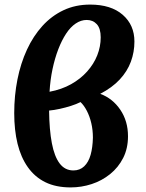

<svg xmlns="http://www.w3.org/2000/svg" viewBox="-20 -802 635 837"><path d="M288 15Q224 15 178 -7.5Q132 -30 101.5 -73Q71 -116 56.5 -175.5Q42 -235 42 -309Q42 -385 56 -455.5Q70 -526 97.5 -585.5Q125 -645 165 -689Q205 -733 257 -757.5Q309 -782 373 -782Q464 -782 515 -737.5Q566 -693 566 -621Q566 -575 550.5 -533Q535 -491 502 -455.5Q469 -420 417 -393Q471 -373 504.5 -323.5Q538 -274 538 -208Q538 -155 517 -113.5Q496 -72 460 -43Q424 -14 379.5 0.5Q335 15 288 15ZM300 -59Q328 -59 347 -77Q366 -95 375 -127Q384 -159 385 -202Q385 -235 378 -265Q371 -295 358.5 -319Q346 -343 331 -357Q313 -348 289.5 -340.5Q266 -333 241 -327.5Q216 -322 194 -320Q195 -236 206 -178Q217 -120 240 -89.5Q263 -59 300 -59ZM196 -402Q249 -412 290 -435Q331 -458 360 -490.5Q389 -523 404 -561Q419 -599 419 -639Q419 -678 402 -696.5Q385 -715 358 -715Q333 -715 310 -699.5Q287 -684 268 -655Q249 -626 234 -587Q219 -548 209 -501Q199 -454 196 -402Z"/></svg>

Font: Literata
Style: Bold Italic
Weight: 700
Italic angle: -2°
Designer: Latin by Veronika Burian and Jose Scaglione. Greek by Irene Vlachou. Cyrillic by Vera Evstafieva
Foundry: TypeTogether
Version: Version 3.103;gftools[0.9.29]